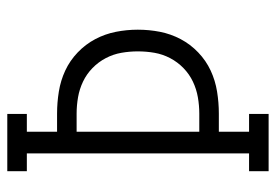

<svg xmlns="http://www.w3.org/2000/svg" viewBox="-138 -638 775 540"><g transform="rotate(-90 250.0 -367.5)"><path d="M39 0V-55H89V-680H39V-735H200V-680H150V-595H201Q232 -595 263 -590Q294 -585 322 -572Q350 -559 373 -537Q396 -515 410.5 -487.5Q425 -460 431 -429.5Q437 -399 437 -368Q437 -336 431 -305.5Q425 -275 410.5 -247.5Q396 -220 373 -198Q350 -176 322 -163Q294 -150 263 -145Q232 -140 201 -140H150V-55H200V0ZM201 -195Q224 -195 247 -199Q270 -203 291 -213Q312 -223 329 -239.5Q346 -256 357 -277Q368 -298 372 -321Q376 -344 376 -368Q376 -391 372 -414Q368 -437 357 -458Q346 -479 329 -495.5Q312 -512 291 -522Q270 -532 247 -536Q224 -540 201 -540H150V-195Z"/></g></svg>

Font: Iosevka Slab Light
Style: Regular
Weight: 300
Monospace: yes
Designer: Belleve Invis
Foundry: Belleve Invis
Version: Version 11.1.0; ttfautohint (v1.8.3)